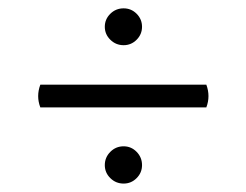

<svg xmlns="http://www.w3.org/2000/svg" viewBox="-20 -578 588 458"><path d="M274.9 -470.2Q256.3 -470.2 243.2 -483.2Q230 -496.1 230 -514.2Q230 -532.2 243.2 -545.2Q256.3 -558.1 274.9 -558.1Q293 -558.1 305.9 -545.2Q318.8 -532.2 318.8 -514.2Q318.8 -496.1 305.9 -483.2Q293 -470.2 274.9 -470.2ZM76.2 -376H472.2Q482.4 -348.6 472.2 -321.8H76.2Q65.9 -348.6 76.2 -376ZM274.9 -140.1Q256.3 -140.1 243.2 -153.1Q230 -166 230 -184.1Q230 -202.6 243.2 -215.8Q256.3 -229 274.9 -229Q293 -229 305.9 -215.8Q318.8 -202.6 318.8 -184.1Q318.8 -166 305.9 -153.1Q293 -140.1 274.9 -140.1Z"/></svg>

Font: Arima Madurai Medium
Style: Regular
Weight: 500
Designer: Joana Correia and Natanael Gama
Foundry: NDISCOVER
Version: Version 1.019;PS 001.019;hotconv 1.0.88;makeotf.lib2.5.64775